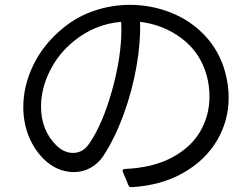

<svg xmlns="http://www.w3.org/2000/svg" viewBox="-20 -748 1040 791"><path d="M485 -44Q485 -52 496 -52Q609 -57 687.5 -98.5Q766 -140 804.5 -206Q843 -272 843 -350Q843 -395 832 -435Q807 -529 731.5 -587.5Q656 -646 557 -658Q560 -577 542.5 -475.5Q525 -374 489 -276Q453 -178 406 -106Q384 -73 352 -56Q320 -39 284 -39Q251 -39 219 -52.5Q187 -66 160 -93Q119 -134 97.5 -189Q76 -244 76 -307Q76 -396 118.5 -482.5Q161 -569 243 -635Q300 -681 370.5 -704.5Q441 -728 515 -728Q603 -728 684 -696Q765 -664 824 -601.5Q883 -539 907 -453Q922 -399 922 -347Q922 -249 873 -167.5Q824 -86 733.5 -35Q643 16 523 23H520Q512 23 509 15L487 -38Q485 -42 485 -44ZM286 -580Q222 -529 185.5 -456Q149 -383 149 -309Q149 -211 213 -148Q245 -118 281 -118Q322 -118 348 -157Q403 -237 441.5 -375Q480 -513 480 -625Q480 -647 479 -658Q372 -649 286 -580Z"/></svg>

Font: LINE Seed JP_TTF Regular
Style: Regular
Weight: 400
Designer: LINE & Fontrix & Fontworks
Version: Version 1.002